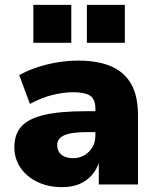

<svg xmlns="http://www.w3.org/2000/svg" viewBox="-20 -758 643 789"><path d="M236 11Q178 11 133.5 -10.5Q89 -32 64 -69Q39 -106 39 -153Q39 -207 68.5 -239Q98 -271 162.5 -286Q227 -301 332 -301H392V-215H337Q306 -215 283 -212Q260 -209 245 -202.5Q230 -196 222.5 -186Q215 -176 215 -161Q215 -137 232 -122.5Q249 -108 281 -108Q306 -108 326.5 -120Q347 -132 359.5 -152.5Q372 -173 372 -201V-311Q372 -350 350.5 -364.5Q329 -379 281 -379Q242 -379 196.5 -368Q151 -357 103 -331L59 -449Q90 -467 130 -480.5Q170 -494 214.5 -501.5Q259 -509 300 -509Q382 -509 436.5 -485.5Q491 -462 519 -413Q547 -364 547 -285V0H386V-94H388Q378 -62 357.5 -38.5Q337 -15 307 -2Q277 11 236 11ZM337 -582V-738H493V-582ZM117 -582V-738H273V-582Z"/></svg>

Font: Nunito Sans 10pt Black
Style: Regular
Weight: 900
Designer: Vernon Adams
Foundry: Vernon Adams
Version: Version 3.101;gftools[0.9.27]